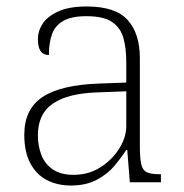

<svg xmlns="http://www.w3.org/2000/svg" viewBox="-20 -563 567 593"><path d="M199 10Q158 10 125.5 -6.5Q93 -23 74 -58Q55 -93 55 -147Q55 -226 111.5 -263.5Q168 -301 287 -305L370 -308V-371Q370 -413 361.5 -444.5Q353 -476 327 -494.5Q301 -513 247 -513Q201 -513 175.5 -498.5Q150 -484 140.5 -457Q131 -430 131 -393Q114 -393 105.5 -405Q97 -417 97 -443Q97 -467 111.5 -489.5Q126 -512 159.5 -527.5Q193 -543 248 -543Q337 -543 374.5 -501Q412 -459 412 -383V-111Q412 -76 416 -57Q420 -38 432.5 -31.5Q445 -25 471 -25H477V0H381L373 -100H370Q356 -78 334.5 -52Q313 -26 279.5 -8Q246 10 199 10ZM207 -23Q254 -23 290.5 -46.5Q327 -70 348.5 -104.5Q370 -139 370 -174V-281L289 -278Q216 -276 174 -259Q132 -242 114.5 -213.5Q97 -185 97 -145Q97 -112 108 -84Q119 -56 143.5 -39.5Q168 -23 207 -23Z"/></svg>

Font: Noto Serif Armenian ExtraLight
Style: Regular
Weight: 250
Version: Version 2.007